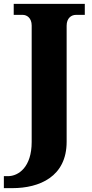

<svg xmlns="http://www.w3.org/2000/svg" viewBox="-44 -734 476 994"><path d="M-24 240H20C160 240 301 181 301 0V-601C301 -641 326 -657 349 -657H395V-714H27V-657H74C95 -657 120 -641 120 -602V1C120 131 52 178 -3 178H-24Z"/></svg>

Font: Noto Serif Gurmukhi ExtraBold
Style: Regular
Weight: 800
Designer: Vaibhav Singh and the Monotype Design Team
Foundry: Monotype Imaging Inc.
Version: Version 2.004